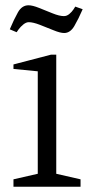

<svg xmlns="http://www.w3.org/2000/svg" viewBox="-20 -707 350 727"><path d="M31 0V-28L123 -49V-437L31 -446V-463L173 -500H193V-49L285 -28V0ZM223 -582Q208 -582 182.5 -592.5Q157 -603 131 -613Q105 -623 89 -623Q79 -623 68.5 -614.5Q58 -606 51 -596.5Q44 -587 43 -585L17 -596Q33 -634 48 -660.5Q63 -687 88 -687Q103 -687 128 -677Q153 -667 179 -656.5Q205 -646 222 -646Q233 -646 242.5 -654Q252 -662 258 -671Q264 -680 265 -682L293 -672Q277 -635 261.5 -608.5Q246 -582 223 -582Z"/></svg>

Font: Manuale Light
Style: Regular
Weight: 300
Designer: Eduardo Tunni / Pablo Cosgaya
Foundry: Eduardo Tunni / Pablo Cosgaya
Version: Version 1.002